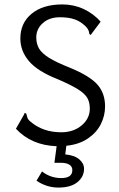

<svg xmlns="http://www.w3.org/2000/svg" viewBox="-20 -651 540 868"><path d="M280 8 275 47Q317 51 338.5 69.5Q360 88 360 112Q360 148 330 172.5Q300 197 244 197Q191 197 145 166L170 124Q208 154 257 154Q307 154 307 118Q307 102 293.5 93.5Q280 85 256 85H226L236 10Q122 6 52 -69L88 -132L92 -141L99 -137Q100 -134 101.5 -127Q103 -120 106.5 -113.5Q110 -107 118 -101Q174 -53 257 -53Q312 -53 349 -84Q386 -115 386 -160Q386 -189 374.5 -208.5Q363 -228 333 -247Q303 -266 243 -292Q151 -328 111.5 -374Q72 -420 72 -477Q72 -547 123 -589Q174 -631 262 -631Q313 -631 357.5 -610.5Q402 -590 435 -553L390 -493L384 -497Q384 -499 382.5 -506Q381 -513 377 -519.5Q373 -526 366 -533Q343 -555 316 -564Q289 -573 251 -573Q203 -573 173.5 -546.5Q144 -520 144 -482Q144 -453 156.5 -431.5Q169 -410 202 -389.5Q235 -369 298 -344Q387 -307 421 -268Q455 -229 455 -170Q455 -128 436 -90Q417 -52 377.5 -25Q338 2 280 8Z"/></svg>

Font: Vazir Code
Style: Code
Weight: 400
Foundry: DejaVu fonts team - Redesigned by Saber Rastikerdar
Version: Version 1.1.2